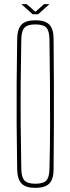

<svg xmlns="http://www.w3.org/2000/svg" viewBox="-20 -903 340 928"><path d="M151 5Q104 5 84 -16Q64 -37 63 -85Q61 -198 60.5 -299Q60 -400 60.5 -501Q61 -602 63 -714Q64 -763 84 -784Q104 -805 151 -805Q198 -805 218.5 -784Q239 -763 239 -714Q240 -602 240.5 -501Q241 -400 240.5 -299Q240 -198 239 -85Q239 -37 218.5 -16Q198 5 151 5ZM151 -15Q189 -15 203.5 -30Q218 -45 219 -85Q222 -200 222 -301.5Q222 -403 221.5 -503.5Q221 -604 219 -714Q218 -755 203.5 -770Q189 -785 151 -785Q114 -785 99 -770Q84 -755 83 -714Q81 -604 80 -503.5Q79 -403 80 -301.5Q81 -200 83 -85Q84 -45 99 -30Q114 -15 151 -15ZM83 -883H109L151 -846L193 -883H219L164 -834H138Z"/></svg>

Font: Big Shoulders Display Thin
Style: Regular
Weight: 100
Designer: Patric King
Foundry: XO Type Co
Version: Version 1.000; ttfautohint (v1.8.2)